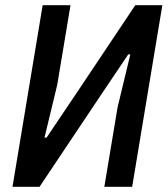

<svg xmlns="http://www.w3.org/2000/svg" viewBox="-20 -718 644 738"><path d="M144 -698H251L200 -392L151 -189H159L272 -357L500 -698H604L488 0H381L432 -306L481 -509H473L360 -341L132 0H28Z"/></svg>

Font: IBM Plex Mono Medium
Style: Italic
Weight: 500
Italic angle: -9°
Monospace: yes
Designer: Mike Abbink, Paul van der Laan, Pieter van Rosmalen
Foundry: Bold Monday
Version: Version 2.3